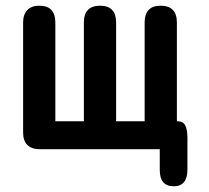

<svg xmlns="http://www.w3.org/2000/svg" viewBox="-20 -523 731 673"><path d="M589 130Q540 130 540 73V0H121Q61 0 61 -59V-444Q61 -472 75.5 -487.5Q90 -503 118 -503Q174 -503 174 -444V-98H274V-444Q274 -503 331 -503Q387 -503 387 -444V-98H487V-444Q487 -503 543 -503Q600 -503 600 -444V-98H603Q622 -98 629.5 -83Q637 -68 637 -39V71Q637 130 589 130Z"/></svg>

Font: Zen Maru Gothic
Style: Bold
Weight: 700
Designer: Yoshimichi Ohira
Foundry: Positype
Version: Version 1.001